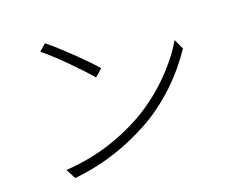

<svg xmlns="http://www.w3.org/2000/svg" viewBox="-101 -858 1203 1008"><g transform="rotate(-15 500.0 -353.5)"><path d="M219 -716 184 -679C259 -630 382 -523 432 -473L471 -513C418 -565 290 -669 219 -716ZM156 -44 190 9C372 -27 497 -92 596 -156C742 -250 848 -385 912 -502L881 -556C827 -439 710 -293 566 -200C472 -139 341 -72 156 -44Z"/></g></svg>

Font: Noto Sans KR Light
Style: Regular
Weight: 300
Designer: Ryoko NISHIZUKA 西塚涼子 (kana, bopomofo & ideographs); Paul D. Hunt (Latin, Greek & Cyrillic); Sandoll Communications 산돌커뮤니
Foundry: Adobe
Version: Version 2.004;hotconv 1.0.118;makeotfexe 2.5.65603